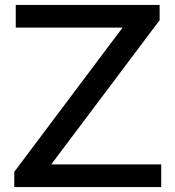

<svg xmlns="http://www.w3.org/2000/svg" viewBox="-20 -760 712 780"><path d="M38 0V-62L478 -648H44V-740H628.5V-678L188 -92H635V0Z"/></svg>

Font: Encode Sans Expanded Expanded Medium
Style: Regular
Weight: 500
Width: 7
Designer: Multiple Designers
Foundry: Impallari Type
Version: Version 3.000; ttfautohint (v1.8.3) -l 8 -r 50 -G 200 -x 14 